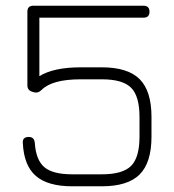

<svg xmlns="http://www.w3.org/2000/svg" viewBox="-20 -653 611 673"><path d="M233 0Q148 0 106 -36Q64 -72 60 -151Q58 -173 81 -173Q100 -173 102 -152Q106 -92 135.5 -67Q165 -42 233 -42H337Q410 -42 439.5 -71.5Q469 -101 469 -174V-243Q469 -316 439.5 -345.5Q410 -375 337 -375H263Q163 -375 126 -338Q113 -325 98 -330L94 -331Q76 -336 76 -354V-612Q76 -633 97 -633H483Q504 -633 504 -612Q504 -591 483 -591H118V-386Q168 -417 263 -417H337Q428 -417 469.5 -375.5Q511 -334 511 -243V-174Q511 -83 469.5 -41.5Q428 0 337 0Z"/></svg>

Font: Jura Light
Style: Regular
Weight: 300
Designer: Daniel Johnson, Alexei Vanyashin
Foundry: Daniel Johnson
Version: Version 5.103